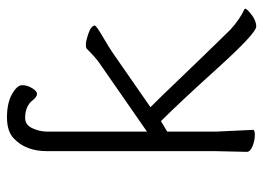

<svg xmlns="http://www.w3.org/2000/svg" viewBox="-122 -623 754 550"><g transform="rotate(-90 255.0 -348.0)"><path d="M454 9Q435 9 335 -101.5Q235 -212 183 -264L153 -246V-106L158 0Q158 5 143 5Q128 5 111.5 -1.5Q95 -8 95 -18L97 -106V-590Q97 -651 133 -685Q153 -705 194 -705Q235 -705 260.5 -690.5Q286 -676 286 -661.5Q286 -647 277.5 -633Q269 -619 261 -619Q253 -619 244 -630Q227 -653 192 -653Q172 -653 162.5 -632Q153 -611 153 -590V-304L349 -440Q365 -451 390 -476Q392 -479 402.5 -479Q413 -479 434.5 -471.5Q456 -464 457 -453Q453 -447 423 -429.5Q393 -412 380 -403L223 -294Q256 -261 294.5 -220.5Q333 -180 373 -139Q413 -98 445 -65Q475 -38 503 -25Q505 -25 505 -22Q505 -19 497 -12Q474 9 454 9ZM244 -630Z"/></g></svg>

Font: LXGW WenKai TC Light
Style: Regular
Weight: 300
Designer: LXGW / Fontworks Inc.
Foundry: LXGW / Fontworks Inc.
Version: Version 1.330